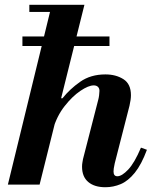

<svg xmlns="http://www.w3.org/2000/svg" viewBox="-20 -774 636 805"><path d="M74 -581V-621H439V-581ZM13 0 197 -754H334L146 0ZM422 11Q376 11 350 -11Q324 -33 324 -75Q324 -85 325.5 -92.5Q327 -100 328 -107L392 -356Q394 -363 395.5 -374.5Q397 -386 397 -393Q397 -404 390.5 -410Q384 -416 373 -416Q351 -416 317 -393Q283 -370 250.5 -328.5Q218 -287 202 -231L235 -362H242Q272 -400 316 -431Q360 -462 422 -462Q466 -462 497.5 -442Q529 -422 529 -375Q529 -357 523 -331L461 -89Q458 -76 457 -68Q456 -60 456 -55Q456 -35 472 -35Q491 -35 517.5 -63Q544 -91 571 -155L596 -146Q573 -84 545 -49.5Q517 -15 486 -2Q455 11 422 11ZM103 -724V-754H322V-724Z"/></svg>

Font: Libre Bodoni
Style: Italic
Weight: 400
Italic angle: -13°
Designer: Pablo Impallari, Rodrigo Fuenzalida
Foundry: Impallari Type
Version: Version 2.005;gftools[0.9.23]